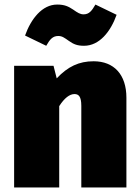

<svg xmlns="http://www.w3.org/2000/svg" viewBox="-20 -823 610 843"><path d="M236 -665C253 -665 263 -657 283 -643C304 -628 321 -622 349 -622C417 -622 466 -685 492 -758L399 -803C383 -775 371 -760 347 -760C332 -760 321 -767 301 -781C280 -795 263 -803 231 -803C165 -803 116 -740 90 -667L183 -622C199 -650 211 -665 236 -665ZM391 -554C327 -554 278 -531 229 -479L215 -534H42V0H240V-357C263 -393 286 -410 307 -410C325 -410 337 -400 337 -358V0H535V-394C535 -496 480 -554 391 -554Z"/></svg>

Font: Fira Sans Heavy
Style: Regular
Weight: 900
Designer: bBox Type GmbH & Carrois Corporate GbR & Edenspiekermann AG
Foundry: bBox Type GmbH & Carrois Corporate GbR & Edenspiekermann AG
Version: Version 4.300;PS 004.300;hotconv 1.0.88;makeotf.lib2.5.64775